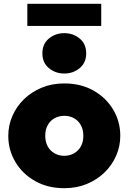

<svg xmlns="http://www.w3.org/2000/svg" viewBox="-20 -973 675 1008"><path d="M317.5 15Q230.5 15 164.2 -22.5Q98 -60 60.8 -122.5Q23.5 -185 23.5 -260Q23.5 -314 44.8 -363.5Q66 -413 105.2 -451.5Q144.5 -490 198.5 -512.5Q252.5 -535 317.5 -535Q404.5 -535 470.8 -497.5Q537 -460 574.2 -397.5Q611.5 -335 611.5 -260Q611.5 -206 590.2 -156.5Q569 -107 529.8 -68.5Q490.5 -30 436.8 -7.5Q383 15 317.5 15ZM317.5 -155Q345.5 -155 368.2 -167.8Q391 -180.5 404.2 -204Q417.5 -227.5 417.5 -260Q417.5 -292.5 404.5 -316Q391.5 -339.5 368.8 -352.2Q346 -365 317.5 -365Q289 -365 266.2 -352.2Q243.5 -339.5 230.5 -316Q217.5 -292.5 217.5 -260Q217.5 -227.5 230.8 -204Q244 -180.5 266.8 -167.8Q289.5 -155 317.5 -155ZM317.5 -587Q271 -587 236.8 -615.2Q202.5 -643.5 202.5 -693Q202.5 -742.5 236.8 -770.8Q271 -799 317.5 -799Q364 -799 398.2 -770.8Q432.5 -742.5 432.5 -693Q432.5 -643.5 398.2 -615.2Q364 -587 317.5 -587ZM123.5 -837V-953H511.5V-837Z"/></svg>

Font: Geologica Cursive Black
Style: Regular
Weight: 900
Designer: Sindre Bremnes, Frode Helland
Foundry: Monokrom Skriftforlag AS
Version: Version 1.010;gftools[0.9.28]